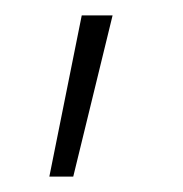

<svg xmlns="http://www.w3.org/2000/svg" viewBox="-20 -107 237 249"><path d="M75 122 126 -87H86L44 122Z"/></svg>

Font: RazerF5 Thin
Style: Regular
Weight: 250
Foundry: Razer Inc.
Version: Version 2